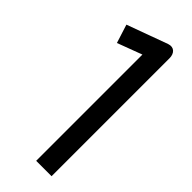

<svg xmlns="http://www.w3.org/2000/svg" viewBox="-203 -618 644 644"><g transform="rotate(45 119.5 -296.0)"><path d="M43 -471 131 -504V0H204V-560C204 -582 190 -598 167 -590L22 -537Z"/></g></svg>

Font: Charger
Style: Regular
Weight: 400
Designer: Jasper
Foundry: Cannot Into Space Fonts
Version: Version 0.98